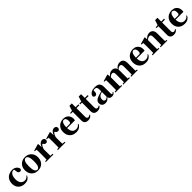

<svg xmlns="http://www.w3.org/2000/svg" viewBox="816 -3286 5882 5882"><g transform="rotate(-45 3756.5 -345.5)"><path d="M314 17Q238 17 174.5 -15.5Q111 -48 73 -110.5Q35 -173 35 -264Q35 -362 76.5 -428.5Q118 -495 187 -529Q256 -563 339 -563Q394 -563 438.5 -542Q483 -521 511 -485Q539 -449 545 -404Q529 -351 478 -351Q447 -351 423.5 -372.5Q400 -394 398 -449L384 -545L461 -499Q433 -514 409.5 -521Q386 -528 360 -528Q316 -528 281 -499.5Q246 -471 226 -417Q206 -363 206 -286Q206 -176 255 -115Q304 -54 386 -54Q430 -54 465 -74Q500 -94 525 -129L544 -116Q507 -47 453 -15Q399 17 314 17Z M890 17Q804 17 740.5 -19.5Q677 -56 642 -122Q607 -188 607 -276Q607 -365 645 -429Q683 -493 747.5 -528Q812 -563 890 -563Q969 -563 1033.5 -528.5Q1098 -494 1136 -430Q1174 -366 1174 -276Q1174 -187 1138.5 -121Q1103 -55 1039.5 -19Q976 17 890 17ZM890 -18Q944 -18 972.5 -81Q1001 -144 1001 -274Q1001 -405 972.5 -466.5Q944 -528 890 -528Q837 -528 808 -466.5Q779 -405 779 -274Q779 -144 808 -81Q837 -18 890 -18Z M1241 0V-31L1348 -42H1458L1567 -31V0ZM1306 0Q1308 -26 1308.5 -68.5Q1309 -111 1309.5 -157Q1310 -203 1310 -238V-321Q1310 -371 1309 -401Q1308 -431 1306 -467L1233 -475V-499L1451 -562L1464 -553L1472 -409V-408V-238Q1472 -203 1472.5 -157Q1473 -111 1473.5 -68.5Q1474 -26 1475 0ZM1472 -321 1433 -386H1465Q1479 -444 1505.5 -483.5Q1532 -523 1565 -543Q1598 -563 1630 -563Q1666 -563 1693 -546Q1720 -529 1727 -484Q1726 -450 1708.5 -426.5Q1691 -403 1653 -403Q1625 -403 1605 -419Q1585 -435 1565 -463L1542 -492L1574 -484Q1536 -458 1512 -420.5Q1488 -383 1472 -321Z M1761 0V-31L1868 -42H1978L2087 -31V0ZM1826 0Q1828 -26 1828.5 -68.5Q1829 -111 1829.5 -157Q1830 -203 1830 -238V-321Q1830 -371 1829 -401Q1828 -431 1826 -467L1753 -475V-499L1971 -562L1984 -553L1992 -409V-408V-238Q1992 -203 1992.5 -157Q1993 -111 1993.5 -68.5Q1994 -26 1995 0ZM1992 -321 1953 -386H1985Q1999 -444 2025.5 -483.5Q2052 -523 2085 -543Q2118 -563 2150 -563Q2186 -563 2213 -546Q2240 -529 2247 -484Q2246 -450 2228.5 -426.5Q2211 -403 2173 -403Q2145 -403 2125 -419Q2105 -435 2085 -463L2062 -492L2094 -484Q2056 -458 2032 -420.5Q2008 -383 1992 -321Z M2551 17Q2467 17 2402 -17Q2337 -51 2300 -116.5Q2263 -182 2263 -275Q2263 -368 2303 -432.5Q2343 -497 2407.5 -530Q2472 -563 2545 -563Q2623 -563 2675.5 -532.5Q2728 -502 2754.5 -450.5Q2781 -399 2781 -335Q2781 -301 2774 -274H2332V-310H2569Q2604 -310 2616.5 -329.5Q2629 -349 2629 -395Q2629 -462 2604 -495Q2579 -528 2538 -528Q2510 -528 2486 -504Q2462 -480 2448 -428Q2434 -376 2434 -290Q2434 -207 2456.5 -154.5Q2479 -102 2518.5 -78Q2558 -54 2608 -54Q2661 -54 2696 -75Q2731 -96 2756 -131L2775 -118Q2744 -53 2686.5 -18Q2629 17 2551 17Z M2991 -505V-546H3194V-505ZM3064 17Q2988 17 2948 -20Q2908 -57 2908 -139Q2908 -169 2908.5 -193.5Q2909 -218 2909 -249V-505H2828V-537L2932 -548L2914 -536L2969 -708H3072L3071 -529V-519V-127Q3071 -87 3088.5 -68.5Q3106 -50 3136 -50Q3155 -50 3170 -58Q3185 -66 3205 -82L3221 -66Q3199 -26 3160.5 -4.5Q3122 17 3064 17Z M3392 -505V-546H3595V-505ZM3465 17Q3389 17 3349 -20Q3309 -57 3309 -139Q3309 -169 3309.5 -193.5Q3310 -218 3310 -249V-505H3229V-537L3333 -548L3315 -536L3370 -708H3473L3472 -529V-519V-127Q3472 -87 3489.5 -68.5Q3507 -50 3537 -50Q3556 -50 3571 -58Q3586 -66 3606 -82L3622 -66Q3600 -26 3561.5 -4.5Q3523 17 3465 17Z M3806 17Q3742 17 3701 -19.5Q3660 -56 3660 -119Q3660 -165 3679.5 -198.5Q3699 -232 3746 -258Q3793 -284 3874 -306Q3912 -317 3963.5 -330Q4015 -343 4055 -353V-327Q4015 -317 3975.5 -306Q3936 -295 3913 -287Q3864 -266 3836.5 -230.5Q3809 -195 3809 -140Q3809 -95 3829.5 -73Q3850 -51 3884 -51Q3897 -51 3913.5 -57.5Q3930 -64 3952.5 -82.5Q3975 -101 4006 -136L4025 -80H3984Q3956 -49 3931.5 -27.5Q3907 -6 3877.5 5.5Q3848 17 3806 17ZM4092 16Q4037 16 4008 -13Q3979 -42 3971 -91V-93V-393Q3971 -445 3962 -474.5Q3953 -504 3931 -516Q3909 -528 3871 -528Q3847 -528 3821 -523Q3795 -518 3757 -505L3829 -529L3822 -453Q3820 -401 3798 -379.5Q3776 -358 3747 -358Q3691 -358 3677 -410Q3684 -480 3748 -521.5Q3812 -563 3928 -563Q4035 -563 4082 -514.5Q4129 -466 4129 -357V-88Q4129 -60 4136.5 -48.5Q4144 -37 4158 -37Q4169 -37 4179 -45Q4189 -53 4203 -75L4221 -62Q4202 -21 4171.5 -2.5Q4141 16 4092 16Z M4253 0V-31L4357 -41H4436L4543 -31V0ZM4317 0Q4319 -26 4319.5 -68.5Q4320 -111 4320.5 -157Q4321 -203 4321 -238V-322Q4321 -371 4320.5 -401Q4320 -431 4317 -468L4244 -476V-499L4462 -562L4475 -553L4483 -444V-441V-238Q4483 -203 4483.5 -157Q4484 -111 4484.5 -68.5Q4485 -26 4486 0ZM4596 0V-31L4696 -41H4776L4881 -31V0ZM4658 0Q4660 -26 4660.5 -68Q4661 -110 4661.5 -156Q4662 -202 4662 -238V-373Q4662 -435 4645.5 -461Q4629 -487 4593 -487Q4556 -487 4517 -457.5Q4478 -428 4444 -384L4441 -436H4460Q4502 -496 4550.5 -529.5Q4599 -563 4662 -563Q4739 -563 4779.5 -515.5Q4820 -468 4820 -370V-238Q4820 -202 4820.5 -156Q4821 -110 4822 -68Q4823 -26 4824 0ZM4936 0V-31L5030 -41H5113L5219 -31V0ZM4995 0Q4996 -26 4996.5 -68Q4997 -110 4997.5 -156Q4998 -202 4998 -238V-373Q4998 -439 4981 -463Q4964 -487 4928 -487Q4891 -487 4854.5 -461Q4818 -435 4779 -386L4774 -445H4798Q4842 -508 4889.5 -535.5Q4937 -563 4994 -563Q5078 -563 5117.5 -514.5Q5157 -466 5157 -364V-238Q5157 -202 5157.5 -156Q5158 -110 5158.5 -68Q5159 -26 5160 0Z M5568 17Q5484 17 5419 -17Q5354 -51 5317 -116.5Q5280 -182 5280 -275Q5280 -368 5320 -432.5Q5360 -497 5424.5 -530Q5489 -563 5562 -563Q5640 -563 5692.5 -532.5Q5745 -502 5771.5 -450.5Q5798 -399 5798 -335Q5798 -301 5791 -274H5349V-310H5586Q5621 -310 5633.5 -329.5Q5646 -349 5646 -395Q5646 -462 5621 -495Q5596 -528 5555 -528Q5527 -528 5503 -504Q5479 -480 5465 -428Q5451 -376 5451 -290Q5451 -207 5473.5 -154.5Q5496 -102 5535.5 -78Q5575 -54 5625 -54Q5678 -54 5713 -75Q5748 -96 5773 -131L5792 -118Q5761 -53 5703.5 -18Q5646 17 5568 17Z M5864 0V-31L5968 -41H6047L6154 -31V0ZM5928 0Q5930 -26 5930.5 -68.5Q5931 -111 5931.5 -157Q5932 -203 5932 -238V-321Q5932 -370 5931 -400.5Q5930 -431 5928 -467L5855 -475V-499L6073 -562L6086 -553L6094 -441V-438V-238Q6094 -203 6094.5 -157Q6095 -111 6095.5 -68.5Q6096 -26 6097 0ZM6212 0V-31L6314 -41H6392L6502 -31V0ZM6274 0Q6275 -26 6275.5 -68Q6276 -110 6276.5 -156Q6277 -202 6277 -238V-383Q6277 -441 6260 -464.5Q6243 -488 6208 -488Q6179 -488 6137 -463.5Q6095 -439 6054 -389L6051 -436H6069Q6126 -510 6175 -536.5Q6224 -563 6279 -563Q6350 -563 6394.5 -515.5Q6439 -468 6439 -370V-238Q6439 -202 6439.5 -156Q6440 -110 6441 -68Q6442 -26 6443 0Z M6701 -505V-546H6904V-505ZM6774 17Q6698 17 6658 -20Q6618 -57 6618 -139Q6618 -169 6618.5 -193.5Q6619 -218 6619 -249V-505H6538V-537L6642 -548L6624 -536L6679 -708H6782L6781 -529V-519V-127Q6781 -87 6798.5 -68.5Q6816 -50 6846 -50Q6865 -50 6880 -58Q6895 -66 6915 -82L6931 -66Q6909 -26 6870.5 -4.5Q6832 17 6774 17Z M7250 17Q7166 17 7101 -17Q7036 -51 6999 -116.5Q6962 -182 6962 -275Q6962 -368 7002 -432.5Q7042 -497 7106.5 -530Q7171 -563 7244 -563Q7322 -563 7374.5 -532.5Q7427 -502 7453.5 -450.5Q7480 -399 7480 -335Q7480 -301 7473 -274H7031V-310H7268Q7303 -310 7315.5 -329.5Q7328 -349 7328 -395Q7328 -462 7303 -495Q7278 -528 7237 -528Q7209 -528 7185 -504Q7161 -480 7147 -428Q7133 -376 7133 -290Q7133 -207 7155.5 -154.5Q7178 -102 7217.5 -78Q7257 -54 7307 -54Q7360 -54 7395 -75Q7430 -96 7455 -131L7474 -118Q7443 -53 7385.5 -18Q7328 17 7250 17Z"/></g></svg>

Font: Noto Serif SC ExtraLight Black
Style: Regular
Weight: 900
Version: Version 2.002-H1;hotconv 1.1.0;makeotfexe 2.6.0